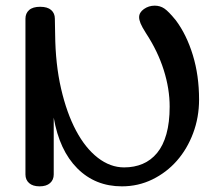

<svg xmlns="http://www.w3.org/2000/svg" viewBox="-20 -645 779 679"><path d="M175 -524Q176 -418 196 -331.5Q216 -245 249 -183Q282 -121 326 -87Q370 -53 419 -53Q455 -53 484.5 -65.5Q514 -78 535.5 -104Q557 -130 568.5 -171Q580 -212 580 -268Q580 -331 559 -397.5Q538 -464 496 -528Q482 -550 477 -562.5Q472 -575 472 -584Q472 -601 489 -613Q506 -625 527 -625Q546 -625 561 -615Q576 -605 602 -573Q640 -522 662 -450Q684 -378 684 -293Q684 -230 663 -174Q642 -118 605.5 -76.5Q569 -35 519 -10.5Q469 14 411 14Q317 14 253.5 -49.5Q190 -113 170 -229V-28Q170 -9 157 2.5Q144 14 120 14Q96 14 83 2.5Q70 -9 70 -28V-579Q70 -598 83 -609.5Q96 -621 122 -621Q148 -621 161 -609.5Q174 -598 174 -579Z"/></svg>

Font: Sofadi One
Style: Regular
Weight: 400
Designer: Botjo Nikoltchev
Foundry: Botjo Nikoltchev
Version: Version 1.002